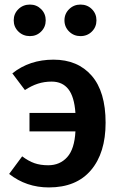

<svg xmlns="http://www.w3.org/2000/svg" viewBox="-20 -805 525 840"><path d="M442 -268Q442 -136 378 -60.5Q314 15 194 15Q95 15 20 -44L77 -121Q105 -100 131 -91Q157 -82 191 -82Q242 -82 274 -117.5Q306 -153 310 -230H109V-311H310Q305 -382 279 -415Q253 -448 206 -448Q174 -448 146 -439Q118 -430 89 -411L34 -484Q109 -544 214 -544Q320 -544 381 -474Q442 -404 442 -268ZM180 -716Q180 -687 160 -667Q140 -647 111 -647Q81 -647 60.5 -667Q40 -687 40 -716Q40 -745 60.5 -765Q81 -785 111 -785Q140 -785 160 -765Q180 -745 180 -716ZM402 -716Q402 -687 382 -667Q362 -647 332 -647Q303 -647 282.5 -667Q262 -687 262 -716Q262 -745 282.5 -765Q303 -785 332 -785Q362 -785 382 -765Q402 -745 402 -716Z"/></svg>

Font: Fira Sans Medium
Style: Regular
Weight: 500
Designer: bBox Type GmbH & Carrois Corporate GbR & Edenspiekermann AG
Foundry: bBox Type GmbH & Carrois Corporate GbR & Edenspiekermann AG
Version: Version 4.301